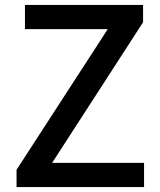

<svg xmlns="http://www.w3.org/2000/svg" viewBox="-20 -757 647 777"><path d="M47 0H563V-98H191L559 -667V-737H81V-639H416L47 -70Z"/></svg>

Font: Noto Sans JP Medium
Style: Regular
Weight: 500
Designer: Ryoko NISHIZUKA  (kana, bopomofo & ideographs); Paul D. Hunt (Latin, Greek & Cyrillic); Sandoll Communications , Soo-you
Foundry: Adobe
Version: Version 2.002;hotconv 1.0.116;makeotfexe 2.5.65601